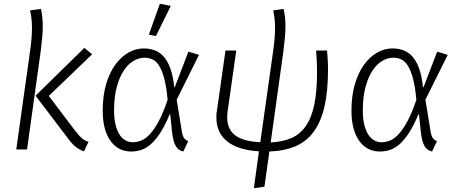

<svg xmlns="http://www.w3.org/2000/svg" viewBox="-20 -790 2397 1015"><path d="M467 -503 238 -283 371 -107Q385 -89 395 -77.5Q405 -66 414 -58.5Q423 -51 431 -47Q439 -43 448 -40L424 10Q399 1 381.5 -12.5Q364 -26 342 -55L168 -284L426 -537ZM196 -743Q206 -703 206 -651Q206 -622 203 -590Q200 -558 195 -518L123 0H66L139 -520Q144 -556 146.5 -585.5Q149 -615 149 -641Q149 -694 139 -735Z M877 -186Q854 -130 830 -92Q806 -54 781 -31Q756 -8 729.5 1.5Q703 11 673 11Q641 11 614 -2Q587 -15 566.5 -42Q546 -69 534.5 -109.5Q523 -150 523 -206Q523 -284 541 -345Q559 -406 589.5 -448Q620 -490 659 -512Q698 -534 740 -534Q771 -534 798 -524Q825 -514 846 -490Q867 -466 881 -427Q895 -388 901 -330L904 -329L976 -517L1032 -500L914 -263L941 -97Q945 -72 952.5 -61Q960 -50 975 -44L949 11Q936 8 926.5 1.5Q917 -5 909.5 -17.5Q902 -30 897 -49.5Q892 -69 889 -98L880 -185ZM744 -485Q715 -485 686.5 -468.5Q658 -452 635 -418Q612 -384 597.5 -331Q583 -278 583 -206Q583 -162 591 -130Q599 -98 612.5 -77.5Q626 -57 644 -47.5Q662 -38 681 -38Q705 -38 728 -47.5Q751 -57 774 -82.5Q797 -108 820 -151Q843 -194 866 -262Q860 -331 848.5 -374Q837 -417 821.5 -442Q806 -467 786 -476Q766 -485 744 -485ZM767 -607 825 -770 883 -759 804 -599Z M1349 10Q1237 3 1180.5 -43Q1124 -89 1124 -167V-183Q1124 -191 1126 -199L1172 -523H1229L1184 -206Q1181 -188 1181 -171Q1181 -108 1222 -75.5Q1263 -43 1356 -38L1424 -520Q1429 -556 1431.5 -585.5Q1434 -615 1434 -641Q1434 -694 1424 -735L1479 -743Q1489 -703 1489 -651Q1489 -622 1486 -590Q1483 -558 1478 -518L1411 -37Q1474 -40 1520 -60Q1566 -80 1596.5 -123.5Q1627 -167 1641.5 -237Q1656 -307 1656 -411Q1656 -442 1654.5 -469.5Q1653 -497 1651 -523H1709Q1711 -500 1712.5 -475.5Q1714 -451 1714 -422Q1714 -308 1695.5 -227.5Q1677 -147 1639 -94.5Q1601 -42 1542.5 -17Q1484 8 1404 11L1378 197L1322 205Z M2192 -186Q2169 -130 2145 -92Q2121 -54 2096 -31Q2071 -8 2044.5 1.5Q2018 11 1988 11Q1956 11 1929 -2Q1902 -15 1881.5 -42Q1861 -69 1849.5 -109.5Q1838 -150 1838 -206Q1838 -284 1856 -345Q1874 -406 1904.5 -448Q1935 -490 1974 -512Q2013 -534 2055 -534Q2086 -534 2113 -524Q2140 -514 2161 -490Q2182 -466 2196 -427Q2210 -388 2216 -330L2219 -329L2291 -517L2347 -500L2229 -263L2256 -97Q2260 -72 2267.5 -61Q2275 -50 2290 -44L2264 11Q2251 8 2241.5 1.5Q2232 -5 2224.5 -17.5Q2217 -30 2212 -49.5Q2207 -69 2204 -98L2195 -185ZM2059 -485Q2030 -485 2001.5 -468.5Q1973 -452 1950 -418Q1927 -384 1912.5 -331Q1898 -278 1898 -206Q1898 -162 1906 -130Q1914 -98 1927.5 -77.5Q1941 -57 1959 -47.5Q1977 -38 1996 -38Q2020 -38 2043 -47.5Q2066 -57 2089 -82.5Q2112 -108 2135 -151Q2158 -194 2181 -262Q2175 -331 2163.5 -374Q2152 -417 2136.5 -442Q2121 -467 2101 -476Q2081 -485 2059 -485Z"/></svg>

Font: Glekhifnjqigglhiwekvrgaqftz
Style: Regular
Weight: 300
Italic angle: -8°
Designer: Carrois Corporate & Edenspiekermann
Foundry: Carrois Corporate GbR & Edenspiekermann AG
Version: Version 2.001